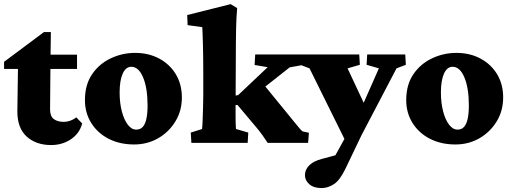

<svg xmlns="http://www.w3.org/2000/svg" viewBox="-24 -704 2529 946"><path d="M380.9 -95.7Q368.2 -46.9 325.7 -18.1Q283.2 10.7 227.5 10.7Q154.3 10.7 107.9 -30.8Q61.5 -72.3 61.5 -155.3L64.5 -364.3H-3.9V-399.4L192.4 -545.9H226.6L224.6 -391.6L222.7 -165Q222.7 -130.9 241.2 -117.2Q259.8 -103.5 291 -103.5Q305.7 -103.5 322.3 -109.4Q338.9 -115.2 351.6 -126ZM177.7 -364.3V-434.6H355.5V-364.3Z M636.7 7.8Q566.4 7.8 511.7 -20Q457 -47.9 425.8 -97.7Q394.5 -147.5 394.5 -210.9Q394.5 -287.1 430.2 -338.9Q465.8 -390.6 522.5 -417Q579.1 -443.4 641.6 -443.4Q709 -443.4 761.2 -415Q813.5 -386.7 842.8 -337.4Q872.1 -288.1 872.1 -223.6Q872.1 -158.2 840.3 -106Q808.6 -53.7 755.4 -22.9Q702.1 7.8 636.7 7.8ZM647.5 -65.4Q667 -65.4 679.2 -78.6Q691.4 -91.8 697.3 -118.7Q703.1 -145.5 703.1 -184.6Q703.1 -269.5 681.2 -322.3Q659.2 -375 623 -375Q595.7 -375 580.6 -341.3Q565.4 -307.6 565.4 -248Q565.4 -197.3 576.2 -155.8Q586.9 -114.3 605.5 -89.8Q624 -65.4 647.5 -65.4Z M918.9 0 916 -50.8 971.7 -68.4Q973.6 -86.9 974.6 -117.7Q975.6 -148.4 976.6 -181.2Q977.5 -213.9 977.5 -237.3V-351.6Q977.5 -385.7 977.1 -416Q976.6 -446.3 976.1 -474.1Q975.6 -502 974.6 -525.9Q973.6 -549.8 972.7 -570.3L900.4 -580.1L898.4 -629.9L1112.3 -683.6L1144.5 -664.1Q1142.6 -639.6 1141.1 -615.7Q1139.6 -591.8 1139.2 -561.5Q1138.7 -531.2 1138.2 -486.8Q1137.7 -442.4 1137.7 -376L1136.7 -168Q1136.7 -152.3 1136.7 -131.8Q1136.7 -111.3 1137.2 -93.8Q1137.7 -76.2 1138.7 -68.4L1199.2 -50.8L1196.3 0ZM1494.1 0H1294.9Q1283.2 -17.6 1271 -35.2Q1258.8 -52.7 1244.1 -70.3L1146.5 -186.5H1125V-231.4L1149.4 -235.4L1294.9 -373L1230.5 -383.8L1233.4 -435.5H1464.8L1467.8 -383.8L1403.3 -372.1L1251 -252L1263.7 -301.8L1416 -115.2Q1438.5 -87.9 1449.7 -74.2Q1460.9 -60.5 1466.8 -56.6L1498 -49.8Z M1684.6 3.9 1501 -367.2 1455.1 -384.8 1458 -435.5H1746.1L1749 -384.8L1688.5 -367.2L1783.2 -165ZM1972.7 -435.5 1975.6 -384.8 1929.7 -367.2 1756.8 -37.1 1679.7 124Q1651.4 183.6 1621.6 203.1Q1591.8 222.7 1560.5 222.7Q1521.5 222.7 1500 203.6Q1478.5 184.6 1478.5 159.2Q1478.5 131.8 1499.5 110.8Q1520.5 89.8 1561.5 79.1L1692.4 43.9L1614.3 86.9L1739.3 -139.6L1753.9 -166L1842.8 -367.2L1782.2 -384.8L1785.2 -435.5Z M2219.7 7.8Q2149.4 7.8 2094.7 -20Q2040 -47.9 2008.8 -97.7Q1977.5 -147.5 1977.5 -210.9Q1977.5 -287.1 2013.2 -338.9Q2048.8 -390.6 2105.5 -417Q2162.1 -443.4 2224.6 -443.4Q2292 -443.4 2344.2 -415Q2396.5 -386.7 2425.8 -337.4Q2455.1 -288.1 2455.1 -223.6Q2455.1 -158.2 2423.3 -106Q2391.6 -53.7 2338.4 -22.9Q2285.2 7.8 2219.7 7.8ZM2230.5 -65.4Q2250 -65.4 2262.2 -78.6Q2274.4 -91.8 2280.3 -118.7Q2286.1 -145.5 2286.1 -184.6Q2286.1 -269.5 2264.2 -322.3Q2242.2 -375 2206.1 -375Q2178.7 -375 2163.6 -341.3Q2148.4 -307.6 2148.4 -248Q2148.4 -197.3 2159.2 -155.8Q2169.9 -114.3 2188.5 -89.8Q2207 -65.4 2230.5 -65.4Z"/></svg>

Font: Crimson Pro Black
Style: Regular
Weight: 900
Designer: Jacques Le Bailly
Foundry: Baron von Fonthausen
Version: Version 1.003